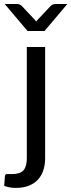

<svg xmlns="http://www.w3.org/2000/svg" viewBox="-56 -736 348 938"><path d="M164.5 -506.5V37.5Q164.5 68 156.2 94.2Q148 120.5 130.8 140Q113.5 159.5 86.2 170.8Q59 182 21 182Q4.5 182 -8.8 179.5Q-22 177 -35.5 172L-32 124Q-31 119.5 -29 117.2Q-27 115 -23 114.5Q-19 114 -12.8 114.2Q-6.5 114.5 3 114.5Q42 114.5 58.5 96.2Q75 78 75 37.5V-506.5ZM273 -716.5 161.5 -584.5H78.5L-33 -716.5H28.5Q34.5 -716.5 40 -714Q45.5 -711.5 48.5 -709L112.5 -641Q115 -638.5 116.8 -636Q118.5 -633.5 121 -631Q123.5 -633.5 125.2 -636Q127 -638.5 129.5 -641L193.5 -709Q197 -711.5 202.5 -714Q208 -716.5 213.5 -716.5Z"/></svg>

Font: Lato
Style: Regular
Weight: 400
Designer: Lukasz Dziedzic with Adam Twardoch and Botio Nikoltchev
Foundry: tyPoland Lukasz Dziedzic
Version: Version 2.015; 2015-08-06; http://www.latofonts.com/